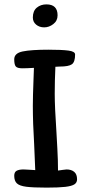

<svg xmlns="http://www.w3.org/2000/svg" viewBox="-20 -857 413 877"><path d="M182 -732Q160 -732 145 -744.5Q130 -757 130 -777Q130 -807 148 -822Q166 -837 192 -837Q243 -837 243 -787Q243 -762 223.5 -747Q204 -732 182 -732ZM230 -429Q230 -368 238 -250Q239 -232 242 -177.5Q245 -123 245 -78Q255 -79 266.5 -81Q278 -83 284 -83Q306 -83 319 -72Q332 -61 332 -38Q332 -23 320 -15Q308 -7 278.5 -3.5Q249 0 193 0Q131 0 100 -4Q69 -8 57 -19.5Q45 -31 45 -54Q45 -71 56 -77Q67 -83 87 -83L108 -82L141 -80L136 -198Q130 -294 130 -374Q130 -417 133 -492L135 -547Q101 -545 82 -545Q60 -545 52.5 -553Q45 -561 45 -586Q45 -614 83.5 -622Q122 -630 201 -630Q262 -630 292.5 -626Q323 -622 323 -608Q323 -574 308.5 -563.5Q294 -553 253 -553L233 -552Q230 -488 230 -429Z"/></svg>

Font: Itim
Style: Regular
Weight: 400
Designer: Suppakit Chalermlarp
Version: Version 1.002g